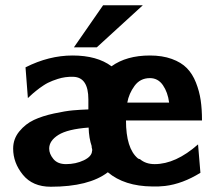

<svg xmlns="http://www.w3.org/2000/svg" viewBox="-20 -699 830 730"><path d="M261 -519 372 -679H523L348 -519ZM30 -134Q30 -171 53.5 -199.5Q77 -228 109 -243Q141 -258 185 -267.5Q229 -277 257.5 -279.5Q286 -282 316 -283V-321Q316 -405 259 -407Q228 -408 200 -399Q190 -396 180 -392Q170 -388 162 -384Q154 -380 145 -374Q136 -368 130.5 -364Q125 -360 117 -353.5Q109 -347 105.5 -344Q102 -341 94.5 -334Q87 -327 86 -326L77 -443Q166 -488 256 -488Q349 -488 404 -447Q461 -488 550 -488Q597 -488 633 -475Q669 -462 690.5 -440Q712 -418 725 -385Q738 -352 743 -318Q748 -284 748 -241H459Q459 -135 504 -97Q508 -94 512 -94Q534 -75 568 -75Q648 -75 733 -150L742 -42Q674 0 608 8Q581 11 559 10Q453 9 390 -44Q318 11 173 11Q104 11 67 -34.5Q30 -80 30 -134ZM167 -134Q167 -114 183 -94.5Q199 -75 231 -75Q268 -75 298.5 -89.5Q329 -104 330 -125Q332 -128 328 -142H329Q318 -174 317 -214Q237 -208 202 -186Q167 -164 167 -134ZM464 -309H623Q618 -348 599.5 -375Q581 -402 550 -402Q513 -402 491.5 -372.5Q470 -343 464 -309Z"/></svg>

Font: Coval
Style: Heavy
Weight: 900
Foundry: Context Ltd
Version: Version 001.000